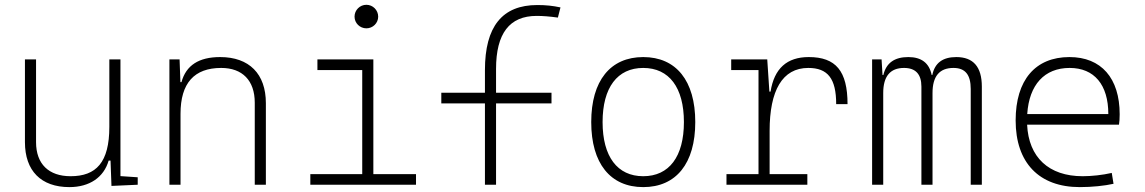

<svg xmlns="http://www.w3.org/2000/svg" viewBox="-20 -763 4728 793"><path d="M266.6 9.8C349.6 9.8 408.7 -30.3 428.7 -99.6H436.5L440.4 4.9L548.8 0V-30.8L477.5 -35.6V-517.6H431.6V-239.3C431.6 -91.8 377 -35.2 271.5 -35.2C181.6 -35.2 128.9 -85.4 128.9 -175.8V-517.6H83V-175.8C83 -57.6 149.4 9.8 266.6 9.8Z M1032.2 0H1078.1V-336.9C1078.1 -458 1009.3 -527.3 889.2 -527.3C801.3 -527.3 748.5 -493.2 729.5 -423.8H725.1L721.7 -517.6H679.7V0H725.6V-293C725.6 -419.9 782.2 -482.4 893.6 -482.4C981 -482.4 1032.2 -430.7 1032.2 -338.9Z M1261.7 0H1698.2V-43.9H1522V-517.6H1291V-473.6H1476.1V-43.9H1261.7ZM1493.2 -646C1520 -646 1542 -667.5 1542 -694.3C1542 -721.2 1520 -743.2 1493.2 -743.2C1466.3 -743.2 1444.3 -721.2 1444.3 -694.3C1444.3 -667.5 1466.3 -646 1493.2 -646Z M1982.9 0H2028.8V-335.9H2257.8V-379.9H2028.8V-478.5C2028.8 -625 2084.5 -697.3 2196.3 -697.3C2222.2 -697.3 2248 -695.3 2284.2 -690.4L2294.9 -732.4C2262.7 -739.3 2233.9 -742.2 2199.2 -742.2C2054.2 -742.2 1982.9 -653.3 1982.9 -473.6V-379.9H1802.7V-335.9H1982.9Z M2636.7 9.8C2772.5 9.8 2851.6 -87.9 2851.6 -258.8C2851.6 -429.7 2772.5 -527.3 2636.7 -527.3C2501 -527.3 2421.9 -429.7 2421.9 -258.8C2421.9 -87.9 2501 9.8 2636.7 9.8ZM2636.7 -35.2C2529.8 -35.2 2468.8 -116.2 2468.8 -258.8C2468.8 -401.4 2529.8 -482.4 2636.7 -482.4C2743.7 -482.4 2804.7 -401.4 2804.7 -258.8C2804.7 -116.2 2743.7 -35.2 2636.7 -35.2Z M3158.7 -222.7C3158.7 -388.7 3210.9 -482.4 3318.4 -482.4C3398.9 -482.4 3433.6 -438.5 3433.6 -333H3480.5C3480.5 -469.7 3432.1 -527.3 3320.3 -527.3C3230 -527.3 3177.7 -480 3162.6 -384.8H3157.7L3148.9 -517.6H3000V-473.6H3112.8V-43.9H2980.5V0H3314.5V-43.9H3158.7Z M3989.3 0H4035.2V-405.3C4035.2 -486.8 4000 -527.3 3929.7 -527.3C3873.5 -527.3 3840.8 -502.9 3830.6 -453.1H3828.1C3817.9 -502.9 3785.6 -527.3 3731.4 -527.3C3674.3 -527.3 3640.1 -502.9 3628.4 -453.1H3625L3621.1 -517.6H3582V0H3627.9V-378.9C3627.9 -447.8 3656.7 -482.4 3713.9 -482.4C3761.7 -482.4 3785.6 -456.5 3785.6 -405.3V0H3831.5V-378.9C3831.5 -447.8 3859.9 -482.4 3918 -482.4C3966.8 -482.4 3989.3 -454.1 3989.3 -395.5Z M4439.9 9.8C4490.2 9.8 4542 4.4 4579.1 -3.9L4571.8 -48.8C4533.7 -40 4488.3 -35.2 4451.7 -35.2C4311.5 -35.2 4228.5 -113.3 4222.2 -248H4601.6C4603.5 -258.3 4604.5 -274.4 4604.5 -291C4604.5 -440.4 4528.3 -527.3 4397 -527.3C4255.9 -527.3 4174.8 -432.1 4174.8 -265.6C4174.8 -90.8 4271.5 9.8 4439.9 9.8ZM4222.7 -292C4230.5 -413.1 4293.9 -482.4 4397.9 -482.4C4499.5 -482.4 4557.6 -413.1 4557.6 -292Z"/></svg>

Font: Cascadia Mono PL ExtraLight
Style: Regular
Weight: 200
Monospace: yes
Designer: Aaron Bell
Foundry: Saja Typeworks
Version: Version 2404.023